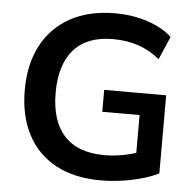

<svg xmlns="http://www.w3.org/2000/svg" viewBox="-52 -767 840 830"><g transform="rotate(5 368.0 -352.5)"><path d="M416 10Q299 10 218.5 -34Q138 -78 96 -159Q54 -240 54 -351Q54 -463 97 -544.5Q140 -626 221 -670.5Q302 -715 415 -715Q465 -715 510.5 -705.5Q556 -696 595 -678Q634 -660 662 -634L619 -534Q572 -571 523 -587Q474 -603 415 -603Q303 -603 245.5 -538Q188 -473 188 -351Q188 -228 247 -164Q306 -100 422 -100Q462 -100 503 -108Q544 -116 583 -130L558 -73V-286H396V-381H665V-42Q633 -26 591.5 -14.5Q550 -3 505 3.5Q460 10 416 10Z"/></g></svg>

Font: Nunito Sans 12pt ExtraLight 12pt
Style: Bold
Weight: 700
Version: Version 3.101;gftools[0.9.27]